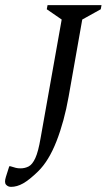

<svg xmlns="http://www.w3.org/2000/svg" viewBox="-81 -580 420 747"><path d="M-38 147Q-50 147 -57.5 138.5Q-65 130 -58 108L-45 67H-40Q-27 71 -19.5 73Q-12 75 -1 75Q16 75 30.5 67.5Q45 60 56.5 35Q68 10 77 -43L159 -504L101 -544L104 -560H314L311 -544L239 -504L186 -204Q169 -108 139 -31Q109 46 67 87Q33 120 9 133.5Q-15 147 -38 147Z"/></svg>

Font: Spectral SC
Style: Italic
Weight: 400
Italic angle: -10°
Designer: Jean-Baptiste Levee
Foundry: Production Type
Version: Version 2.001